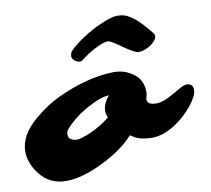

<svg xmlns="http://www.w3.org/2000/svg" viewBox="-171 -809 1004 915"><g transform="rotate(-10 330.5 -351.5)"><path d="M215.3 -544.4Q203.6 -555.2 203.6 -564.5Q203.6 -581.5 213.6 -592Q223.6 -602.5 241 -616.5Q258.3 -630.4 279.5 -644.5Q300.8 -658.7 324.7 -671.9Q348.6 -685.1 373 -695.3Q425.3 -718.3 453.1 -718.3Q481 -718.3 500.5 -708.3Q520 -698.2 539.1 -682.6Q566.9 -659.2 606.9 -608.9Q614.3 -601.6 614.3 -591.3Q614.3 -581.1 605.2 -570.1Q596.2 -559.1 583 -550.3Q552.2 -530.3 524.9 -530.3Q505.4 -530.3 452.9 -568.1Q400.4 -606 387.9 -606Q375.5 -606 359.6 -600.1Q343.8 -594.2 325.2 -584.7Q306.6 -575.2 288.1 -563.2Q269.5 -551.3 259.5 -542.7Q249.5 -534.2 241.5 -534.2Q233.4 -534.2 227.1 -536.9Q220.7 -539.6 215.3 -544.4ZM521 -300.8Q521 -274.4 565.9 -274.4Q599.1 -274.4 653.3 -306.6L691.4 -328.1Q710 -338.4 723.4 -338.4Q736.8 -338.4 744.6 -330.1Q752.4 -321.8 752.4 -307.1Q752.4 -292.5 742.7 -273.2Q732.9 -253.9 715.8 -232.7Q698.7 -211.4 675.8 -190.7Q652.8 -169.9 627 -153.3Q567.9 -116.7 517.6 -116.7Q464.4 -116.7 432.6 -134.8Q422.9 -140.6 413.6 -147Q361.3 -87.4 262.2 -37.6Q156.7 15.1 78.1 15.1Q-4.4 15.1 -51.8 -49.8Q-90.8 -102.5 -90.8 -156.7Q-90.8 -234.9 -7.3 -305.7Q54.2 -357.4 111.6 -384.3Q168.9 -411.1 215.8 -425.8Q313.5 -456.5 392.1 -456.5Q427.2 -456.5 454.8 -443.1Q482.4 -429.7 496.1 -416Q526.9 -385.3 526.9 -337.4Q526.9 -323.2 523.9 -315.4Q521 -307.6 521 -300.8ZM121.6 -208.5 121.1 -207V-206.5Q121.1 -185.5 130.9 -179.2Q152.8 -165.5 177.7 -172.1Q202.6 -178.7 225.1 -188.5Q280.8 -212.4 325.7 -249Q317.9 -264.6 317.9 -281.2Q317.9 -316.4 348.6 -351.6Q309.6 -351.6 243.2 -314.9Q199.7 -291 171.9 -267.1Q121.6 -225.1 121.6 -208.5Z"/></g></svg>

Font: Sarina
Style: Regular
Weight: 400
Designer: James Grieshaber
Foundry: James Grieshaber
Version: Version 1.001